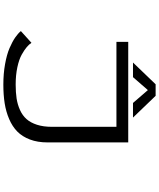

<svg xmlns="http://www.w3.org/2000/svg" viewBox="73 -969 904 1090"><g transform="rotate(90 525.0 -424.0)"><path d="M647.5 -727H564.5L491.5 -811.5L418 -727H335L458.5 -855.5H524ZM788.5 -700V-242.5Q788.5 -185.5 772 -142Q755.5 -98.5 726.8 -70.2Q698 -42 656 -24Q614 -6 566.2 1.5Q518.5 9 460.5 9Q398 9 343.8 -0.8Q289.5 -10.5 253 -26.2Q216.5 -42 193 -58.2Q169.5 -74.5 156.5 -90.5L223 -150.5Q232 -137 247.5 -123.8Q263 -110.5 290.2 -95.2Q317.5 -80 361.8 -70.5Q406 -61 460 -61Q504.5 -61 539 -66.2Q573.5 -71.5 604.5 -85.5Q635.5 -99.5 656 -122.5Q676.5 -145.5 688.2 -181.8Q700 -218 700 -267V-633H217.5V-700Z"/></g></svg>

Font: League Mono Extended Light
Style: Regular
Weight: 300
Width: 9
Designer: Tyler Finck
Foundry: The League of Moveable Type / Tyler Finck
Version: Version 2.210